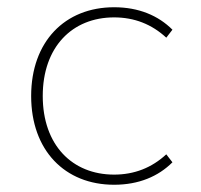

<svg xmlns="http://www.w3.org/2000/svg" viewBox="-20 -500 556 530"><path d="M295 10C363 10 417 -13 456 -52L439 -74C399 -37 351 -18 295 -18C179 -18 98 -100 98 -235C98 -370 179 -452 295 -452C351 -452 399 -433 439 -396L456 -418C417 -457 363 -480 295 -480C159 -480 66 -385 66 -235C66 -85 159 10 295 10Z"/></svg>

Font: Gantari Thin
Style: Regular
Weight: 250
Designer: Anugrah Pasau
Foundry: Lafontype
Version: Version 1.000